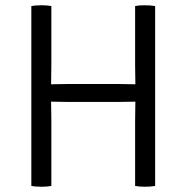

<svg xmlns="http://www.w3.org/2000/svg" viewBox="-20 -706 708 729"><path d="M494 -386 493 -460V-683Q506 -686 529 -686Q552 -686 569 -683V0Q552 3 530 3Q508 3 493 0V-246L494 -320L433 -319H235L174 -320L175 -246V0Q160 3 137 3Q114 3 99 0V-683Q114 -686 137 -686Q160 -686 175 -683V-460L174 -386L235 -387H433Z"/></svg>

Font: Signika
Style: Light
Weight: 300
Designer: Anna Giedrys
Foundry: Anna Giedrys
Version: Version 1.001